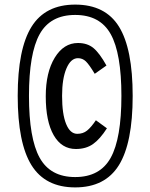

<svg xmlns="http://www.w3.org/2000/svg" viewBox="-20 -745 654 835"><path d="M307 -725Q438 -725 497.5 -629Q557 -533 557 -328Q557 -123 497 -26.5Q437 70 307 70Q177 70 117 -26.5Q57 -123 57 -328Q57 -532 117 -628.5Q177 -725 307 -725ZM307 -680Q199 -680 152.5 -596.5Q106 -513 106 -328Q106 -143 152.5 -59Q199 25 307 25Q415 25 461.5 -59Q508 -143 508 -328Q508 -513 461.5 -596.5Q415 -680 307 -680ZM310 -97Q248 -97 213.5 -157Q179 -217 179 -326Q179 -430 218 -494Q257 -558 319 -558Q360 -558 386.5 -536Q413 -514 443 -460L392 -424Q368 -464 353.5 -478Q339 -492 319 -492Q288 -492 269 -447.5Q250 -403 250 -328Q250 -249 267.5 -206Q285 -163 316 -163Q341 -163 358.5 -177Q376 -191 397 -222L445 -187Q415 -140 384.5 -118.5Q354 -97 310 -97Z"/></svg>

Font: Intel One Mono Medium
Style: Regular
Weight: 500
Monospace: yes
Designer: Fred Shallcrass
Foundry: Frere-Jones Type LLC
Version: Version 1.400;hotconv 1.1.0;makeotfexe 2.6.0;FJTRelease1.4